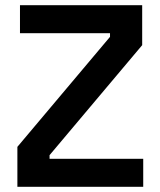

<svg xmlns="http://www.w3.org/2000/svg" viewBox="-20 -720 616 740"><path d="M47 0V-154L404 -578V-592H57V-700H528V-546L171 -122V-108H532V0Z"/></svg>

Font: Space Grotesk Light SemiBold
Style: Regular
Weight: 600
Version: Version 2.000